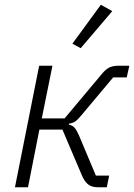

<svg xmlns="http://www.w3.org/2000/svg" viewBox="-20 -789 565 809"><path d="M43 0 145 -512H201L156 -290H252L408 -476Q425 -497 440.5 -504.5Q456 -512 478 -512H525L514 -463H457L321 -301Q307 -284 296.5 -277Q286 -270 271 -268L270 -264Q285 -261 294 -251Q303 -241 313 -218L384 -49H440L430 0H392Q365 0 349.5 -13.5Q334 -27 323 -55L243 -243H146L98 0ZM453 -742 320 -586 285 -605 405 -769Z"/></svg>

Font: IBM Plex Sans Light
Style: Italic
Weight: 300
Italic angle: -11.31°
Designer: Mike Abbink, Paul van der Laan, Pieter van Rosmalen
Foundry: Bold Monday
Version: Version 3.201